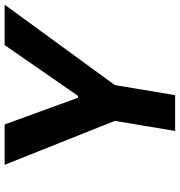

<svg xmlns="http://www.w3.org/2000/svg" viewBox="6 -773 767 819"><g transform="rotate(-90 389.5 -363.5)"><path d="M95.9 -727.3H268.1L382.1 -414.1H389.9L606.9 -727.3H779.1L436.1 -257.1L393.1 0H240.4L283.4 -257.1Z"/></g></svg>

Font: Karasuma Gothic
Style: Bold Italic
Weight: 700
Italic angle: 9.39998°
Designer: Rasmus Andersson / Ryoko Nishizuka
Foundry: Genbu
Version: Version 1.00